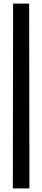

<svg xmlns="http://www.w3.org/2000/svg" viewBox="-20 -930 236 1070"><path d="M53 -910H142.5L144 120H51.5Z"/></svg>

Font: Big Shoulders Stencil Text Thin Medium
Style: Regular
Weight: 500
Version: Version 2.001